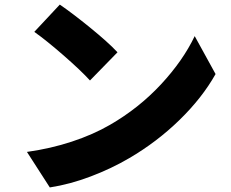

<svg xmlns="http://www.w3.org/2000/svg" viewBox="-20 -778 1017 845"><path d="M497.1 -547.9 376 -423.8Q336.9 -466.8 260.3 -533.7Q183.6 -600.6 130.9 -637.7L243.2 -757.8Q298.8 -719.7 377.4 -655.8Q456.1 -591.8 497.1 -547.9ZM463.9 -228.5Q590.8 -301.8 688 -406.2Q785.2 -510.7 836.9 -619.1L928.7 -452.1Q870.1 -347.7 770.5 -250.5Q670.9 -153.3 548.8 -82Q470.7 -36.1 379.4 -1.5Q288.1 33.2 199.2 46.9L98.6 -109.4Q203.1 -124 296.4 -154.8Q389.6 -185.5 463.9 -228.5Z"/></svg>

Font: Min Sans Black
Style: Regular
Weight: 900
Designer: Jinseong-Kim, NotoSansCJK, Nunito
Foundry: Jinseong-Kim
Version: Version 1.000